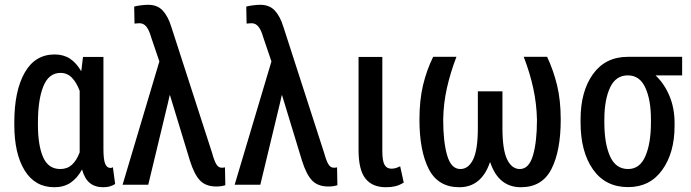

<svg xmlns="http://www.w3.org/2000/svg" viewBox="-20 -763 2852 793"><path d="M407.2 -527.8V-147.5Q407.2 -103 414.6 -86.2Q421.9 -69.3 436 -69.3Q439 -69.3 441.4 -70.1Q443.8 -70.8 446.3 -72.3L455.6 -2.9Q443.4 4.4 432.1 7.3Q420.9 10.3 406.2 10.3Q372.6 10.3 351.1 -7.1Q329.6 -24.4 318.8 -63Q298.8 -26.4 271 -8.1Q243.2 10.3 204.6 10.3Q124.5 10.3 81.8 -59.1Q39.1 -128.4 39.1 -247.6V-257.8Q39.1 -387.2 81.8 -462.6Q124.5 -538.1 205.6 -538.1Q242.2 -538.1 268.8 -520.8Q295.4 -503.4 314.5 -470.2L315.9 -470.7L322.8 -527.8ZM136.7 -247.6Q136.7 -162.1 158.2 -113.5Q179.7 -64.9 229 -64.9Q257.8 -64.9 277.1 -82.5Q296.4 -100.1 309.1 -133.8V-147.5V-387.7Q295.9 -422.9 276.6 -442.4Q257.3 -461.9 230 -461.9Q181.2 -461.9 158.9 -406.2Q136.7 -350.6 136.7 -257.8Z M592.3 0H486.3L638.2 -509.3L604.5 -608.4Q596.2 -638.2 584.7 -652.6Q573.2 -667 556.6 -667Q551.8 -667 546.4 -666.5Q541 -666 535.6 -665.5L534.2 -735.8Q544.4 -738.8 561.5 -741Q578.6 -743.2 591.8 -743.2Q630.4 -743.2 652.3 -719.2Q674.3 -695.3 687.5 -652.3L856 -131.3Q864.3 -100.6 873 -85.4Q881.8 -70.3 895.5 -70.3Q898.9 -70.3 902.6 -70.6Q906.2 -70.8 909.2 -71.8L910.6 2Q902.8 4.4 893.3 5.9Q883.8 7.3 873 7.3Q830.1 7.3 806.2 -17.6Q782.2 -42.5 764.2 -100.1L682.1 -369.6H680.7L674.8 -342.8Z M1055.2 0H949.2L1101.1 -509.3L1067.4 -608.4Q1059.1 -638.2 1047.6 -652.6Q1036.1 -667 1019.5 -667Q1014.6 -667 1009.3 -666.5Q1003.9 -666 998.5 -665.5L997.1 -735.8Q1007.3 -738.8 1024.4 -741Q1041.5 -743.2 1054.7 -743.2Q1093.3 -743.2 1115.2 -719.2Q1137.2 -695.3 1150.4 -652.3L1318.8 -131.3Q1327.1 -100.6 1335.9 -85.4Q1344.7 -70.3 1358.4 -70.3Q1361.8 -70.3 1365.5 -70.6Q1369.1 -70.8 1372.1 -71.8L1373.5 2Q1365.7 4.4 1356.2 5.9Q1346.7 7.3 1335.9 7.3Q1293 7.3 1269 -17.6Q1245.1 -42.5 1227.1 -100.1L1145 -369.6H1143.6L1137.7 -342.8Z M1559.1 -527.8V-139.6Q1559.1 -97.7 1568.4 -82Q1577.6 -66.4 1595.7 -66.4Q1606.4 -66.4 1614 -68.6Q1621.6 -70.8 1632.8 -76.2L1647.5 -8.8Q1628.9 2.4 1612.3 6.3Q1595.7 10.3 1573.7 10.3Q1517.6 10.3 1489.3 -25.6Q1460.9 -61.5 1460.9 -143.1V-527.8Z M1865.2 -528.3Q1839.8 -461.9 1825.7 -398.7Q1811.5 -335.4 1810.5 -268.6Q1810.5 -177.2 1826.9 -121.1Q1843.3 -64.9 1881.3 -64.9Q1915 -64.9 1934.3 -104.7Q1953.6 -144.5 1953.6 -233.9V-385.7H2055.2V-233.9Q2055.2 -144.5 2074.5 -104.7Q2093.8 -64.9 2127 -64.9Q2164.6 -64.9 2181.2 -120.8Q2197.8 -176.8 2197.8 -268.6Q2196.3 -335.4 2182.4 -398.9Q2168.5 -462.4 2143.1 -528.3H2239.7Q2265.6 -473.1 2280.8 -411.1Q2295.9 -349.1 2295.9 -268.6Q2295.9 -140.1 2257.6 -64.9Q2219.2 10.3 2131.3 10.3Q2085.4 10.3 2053.7 -15.4Q2022 -41 2004.9 -92.3H2003.4Q1985.8 -41 1954.1 -15.4Q1922.4 10.3 1877.4 10.3Q1789.1 10.3 1750.7 -65.2Q1712.4 -140.6 1712.4 -268.6Q1712.4 -349.6 1727.3 -411.6Q1742.2 -473.6 1769 -528.3Z M2797.4 -451.7H2687.5Q2724.1 -417 2745.1 -366.7Q2766.1 -316.4 2766.1 -254.9V-242.2Q2766.1 -132.3 2715.3 -61.3Q2664.6 9.8 2574.2 9.8Q2480.5 9.8 2429.2 -63.2Q2377.9 -136.2 2377.9 -256.8V-270Q2377.9 -385.7 2429.2 -457Q2480.5 -528.3 2573.2 -528.3H2797.4ZM2476.1 -256.8Q2476.1 -170.4 2499.5 -117.7Q2522.9 -64.9 2574.2 -64.9Q2622.6 -64.9 2645.5 -117.9Q2668.5 -170.9 2668.5 -256.8V-270Q2668.5 -350.6 2645.3 -401.1Q2622.1 -451.7 2573.2 -451.7Q2522.9 -451.7 2499.5 -400.9Q2476.1 -350.1 2476.1 -270Z"/></svg>

Font: Franco
Style: Regular
Weight: 400
Designer: Google
Version: Version 1.200311; 2013